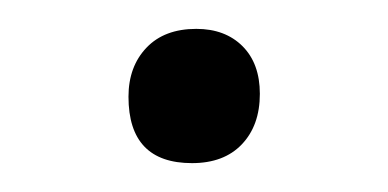

<svg xmlns="http://www.w3.org/2000/svg" viewBox="-20 -311 269 133"><path d="M148 -279C140 -287 129.3 -291 116 -291C101.3 -291 89.8 -286.7 81.5 -278C73.2 -269.3 69 -258 69 -244C69 -213.3 83.7 -198 113 -198C127.7 -198 139.2 -202.3 147.5 -211C155.8 -219.7 160 -231.3 160 -246C160 -260 156 -271 148 -279Z"/></svg>

Font: Alegreya Sans
Style: Regular
Weight: 400
Designer: Juan Pablo del Peral
Foundry: Huerta Tipografica
Version: Version 1.000;PS 001.000;hotconv 1.0.70;makeotf.lib2.5.58329